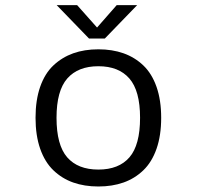

<svg xmlns="http://www.w3.org/2000/svg" viewBox="-20 -700 750 732"><path d="M503 -680.5 379.5 -553H319.5L196 -680.5H274L350 -595L425 -680.5ZM594.5 -251Q594.5 -183.5 576.8 -132.8Q559 -82 526.5 -50.8Q494 -19.5 451 -4.2Q408 11 355 11Q302 11 259 -4.2Q216 -19.5 183.5 -50.8Q151 -82 133.2 -132.8Q115.5 -183.5 115.5 -251Q115.5 -318.5 133.2 -369.2Q151 -420 183.8 -450.8Q216.5 -481.5 259.2 -496.8Q302 -512 355 -512Q408 -512 451 -496.8Q494 -481.5 526.5 -450.5Q559 -419.5 576.8 -368.8Q594.5 -318 594.5 -251ZM514 -251Q514 -354 473.2 -400.8Q432.5 -447.5 355 -447.5Q277.5 -447.5 236.5 -400.8Q195.5 -354 195.5 -251Q195.5 -147 236.2 -100.2Q277 -53.5 355 -53.5Q433 -53.5 473.5 -100.2Q514 -147 514 -251Z"/></svg>

Font: League Mono Light
Style: Regular
Weight: 300
Width: 6
Designer: Tyler Finck
Foundry: The League of Moveable Type / Tyler Finck
Version: Version 2.210